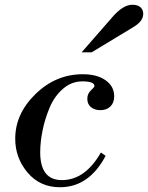

<svg xmlns="http://www.w3.org/2000/svg" viewBox="-20 -774 622 807"><path d="M377 -412Q377 -432 326 -432Q281 -432 245 -401Q209 -370 189 -322.5Q169 -275 159 -226Q149 -177 149 -134Q149 -17 240 -17Q338 -17 404 -133L424 -119Q354 13 232 13Q148 13 96 -48.5Q44 -110 44 -191Q44 -296 129.5 -379Q215 -462 328 -462Q388 -462 424 -436.5Q460 -411 460 -369Q460 -342 444 -326.5Q428 -311 402 -311Q378 -311 362.5 -323.5Q347 -336 347 -359Q347 -380 362 -394Q377 -408 377 -412ZM542 -661 365 -554H323L454 -704Q498 -754 536 -754Q560 -754 571 -743Q582 -732 582 -716Q582 -685 542 -661Z"/></svg>

Font: Libre Bodoni
Style: Italic
Weight: 400
Italic angle: -13°
Designer: Pablo Impallari, Rodrigo Fuenzalida
Foundry: Pablo Impallari, Rodrigo Fuenzalida
Version: Version 1.001